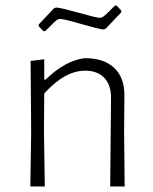

<svg xmlns="http://www.w3.org/2000/svg" viewBox="-20 -670 549 690"><path d="M399 -650 416 -632V-626L360 -567L352 -564Q333 -566 271 -584Q209 -602 196 -602Q190 -602 183.5 -597.5Q177 -593 163 -578.5Q149 -564 142 -558H136L119 -576V-582L175 -641L183 -643Q203 -641 265 -623.5Q327 -606 339 -606Q343 -606 347 -608Q351 -610 356.5 -614.5Q362 -619 366.5 -623.5Q371 -628 379 -636Q387 -644 393 -650ZM139 -457V-384H144Q215 -453 285 -461Q354 -461 391 -425.5Q428 -390 427 -325L426 -197L428 0H376L379 -315Q380 -363 355.5 -389.5Q331 -416 286 -416Q213 -416 139 -334L138 -198L141 0H89L92 -195L90 -451Z"/></svg>

Font: Alegreya Sans Light
Style: Regular
Weight: 300
Designer: Juan Pablo del Peral
Foundry: Huerta Tipografica
Version: Version 2.007